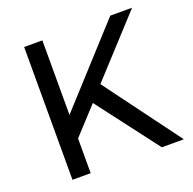

<svg xmlns="http://www.w3.org/2000/svg" viewBox="-124 -825 955 951"><g transform="rotate(-20 353.5 -350.0)"><path d="M687 0H571L325 -323L196 -183V0H100V-700H196V-307L554 -700H669L392 -398Z"/></g></svg>

Font: Montserrat arm
Style: Regular
Weight: 400
Designer: Julieta Ulanovsky
Foundry: Julieta Ulanovsky
Version: Version 6.000;PS 006.000;hotconv 1.0.88;makeotf.lib2.5.64775